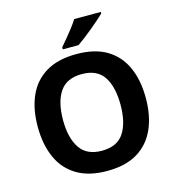

<svg xmlns="http://www.w3.org/2000/svg" viewBox="-133 -1045 1062 1167"><g transform="rotate(-15 398.0 -462.0)"><path d="M738 -358Q738 -247 701.5 -164.5Q665 -82 590 -36Q515 10 398 10Q282 10 206.5 -36Q131 -82 94.5 -165Q58 -248 58 -359Q58 -470 94.5 -552Q131 -634 206.5 -679.5Q282 -725 399 -725Q515 -725 590 -679.5Q665 -634 701.5 -551.5Q738 -469 738 -358ZM217 -358Q217 -246 260 -181.5Q303 -117 398 -117Q495 -117 537 -181.5Q579 -246 579 -358Q579 -471 537 -535Q495 -599 399 -599Q303 -599 260 -535Q217 -471 217 -358ZM609 -924Q595 -910 572 -890Q549 -870 522.5 -848Q496 -826 470.5 -806.5Q445 -787 426 -774H327V-787Q343 -806 364.5 -831.5Q386 -857 407 -884.5Q428 -912 442 -934H609Z"/></g></svg>

Font: Noto Sans Sundanese
Style: Bold
Weight: 700
Version: Version 2.003